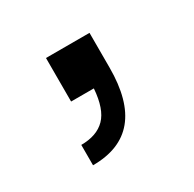

<svg xmlns="http://www.w3.org/2000/svg" viewBox="-65 -157 346 343"><g transform="rotate(-30 108.0 14.0)"><path d="M152.8 -89.8V-18.1Q152.8 118.2 40 118.2V76.2Q72.3 76.2 89.6 58.6Q106.9 41 109.9 0H63V-89.8Z"/></g></svg>

Font: Cooper Hewitt
Style: Book
Weight: 705
Designer: Village Type and Design LLC
Foundry: Cooper Hewitt Smithsonian Design Museum
Version: 1.000